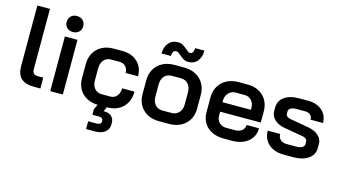

<svg xmlns="http://www.w3.org/2000/svg" viewBox="-99 -1080 3011 1693"><g transform="rotate(15 1406.0 -233.5)"><path d="M64 -148V-700H179V-153Q179 -124 191 -111.5Q203 -99 231 -99H279V0H225Q141 0 102.5 -35.5Q64 -71 64 -148Z M351 -628Q351 -660 371.5 -680.5Q392 -701 426 -701Q460 -701 481 -680.5Q502 -660 502 -628Q502 -596 481 -575.5Q460 -555 426 -555Q392 -555 371.5 -575.5Q351 -596 351 -628ZM369 -499H484V0H369Z M888 8 870 49H879Q918 49 942 71Q966 93 966 129V146Q966 189 932.5 215Q899 241 844 241H761V170H836Q856 170 867.5 163Q879 156 879 144V130Q879 119 869 112Q859 105 842 105H782V56L803 8Q715 5 662.5 -47.5Q610 -100 610 -185V-311Q610 -369 635 -413.5Q660 -458 706 -482.5Q752 -507 812 -507H892Q978 -507 1030.5 -457.5Q1083 -408 1083 -327H970Q970 -363 948.5 -385.5Q927 -408 892 -408H813Q774 -408 749.5 -379Q725 -350 725 -304V-192Q725 -147 749.5 -119Q774 -91 814 -91H893Q930 -91 952.5 -118Q975 -145 975 -188H1088Q1088 -100 1034.5 -46Q981 8 893 8Z M1162 -187V-311Q1162 -369 1187.5 -413.5Q1213 -458 1259.5 -482.5Q1306 -507 1367 -507H1455Q1516 -507 1562.5 -482.5Q1609 -458 1634.5 -413.5Q1660 -369 1660 -311V-187Q1660 -99 1603.5 -45.5Q1547 8 1453 8H1366Q1274 8 1218 -45.5Q1162 -99 1162 -187ZM1452 -91Q1494 -91 1519.5 -119.5Q1545 -148 1545 -194V-305Q1545 -351 1520 -379.5Q1495 -408 1453 -408H1369Q1327 -408 1302 -379.5Q1277 -351 1277 -305V-194Q1277 -148 1302 -119.5Q1327 -91 1367 -91ZM1395 -603Q1382 -615 1373 -621Q1364 -627 1355 -627H1348Q1334 -627 1325.5 -612.5Q1317 -598 1316 -575H1231Q1231 -634 1262 -671Q1293 -708 1343 -708H1351Q1375 -708 1393 -697Q1411 -686 1433 -667Q1445 -656 1453 -650.5Q1461 -645 1468 -645H1476Q1488 -645 1496.5 -659Q1505 -673 1506 -697H1590Q1590 -637 1560 -600.5Q1530 -564 1481 -564H1474Q1451 -564 1433.5 -574.5Q1416 -585 1395 -603Z M1748 -177V-311Q1748 -369 1773.5 -413.5Q1799 -458 1845.5 -482.5Q1892 -507 1953 -507H2033Q2124 -507 2179 -454Q2234 -401 2234 -313V-213H1863V-177Q1863 -137 1887.5 -113Q1912 -89 1953 -89H2030Q2070 -89 2094.5 -108.5Q2119 -128 2119 -160H2232Q2232 -84 2176 -38Q2120 8 2029 8H1953Q1892 8 1845.5 -15Q1799 -38 1773.5 -80Q1748 -122 1748 -177ZM2121 -299V-313Q2121 -357 2097 -384Q2073 -411 2034 -411H1953Q1912 -411 1886.5 -382.5Q1861 -354 1861 -308V-299Z M2312 -160H2425Q2425 -128 2446 -108.5Q2467 -89 2502 -89H2591Q2625 -89 2644.5 -100.5Q2664 -112 2664 -132V-154Q2664 -168 2652.5 -178Q2641 -188 2621 -192L2448 -222Q2390 -232 2356 -264.5Q2322 -297 2322 -340V-373Q2322 -435 2371.5 -471Q2421 -507 2508 -507H2588Q2667 -507 2716 -464Q2765 -421 2765 -351H2652Q2652 -378 2634.5 -394Q2617 -410 2588 -410H2509Q2474 -410 2455 -399Q2436 -388 2436 -368V-348Q2436 -334 2447.5 -324Q2459 -314 2478 -311L2657 -279Q2712 -268 2745 -237Q2778 -206 2778 -164V-127Q2778 -65 2727 -28.5Q2676 8 2591 8H2502Q2416 8 2364 -38Q2312 -84 2312 -160Z"/></g></svg>

Font: Bai Jamjuree SemiBold
Style: Regular
Weight: 600
Version: Version 1.000; ttfautohint (v1.6)